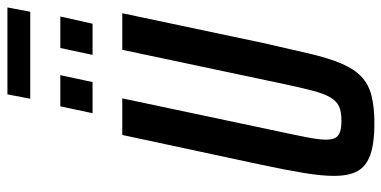

<svg xmlns="http://www.w3.org/2000/svg" viewBox="-282 -764 1053 530"><g transform="rotate(-90 245.0 -498.5)"><path d="M169 8Q116 8 84 -3Q52 -14 38.5 -38Q25 -62 25 -103Q25 -138 33 -186.5Q41 -235 55 -301L138 -688H239L148 -258Q137 -207 131 -175.5Q125 -144 125 -125Q125 -108 130.5 -99Q136 -90 147.5 -86.5Q159 -83 178 -83Q202 -83 216.5 -89.5Q231 -96 241.5 -113.5Q252 -131 261 -165.5Q270 -200 282 -258L373 -688H474L392 -300Q375 -225 362.5 -171.5Q350 -118 335 -83Q320 -48 299 -28Q278 -8 246.5 0Q215 8 169 8ZM359 -770 378 -859H465L445 -770ZM198 -770 217 -859H303L284 -770ZM238 -942 250 -1005H490L478 -942Z"/></g></svg>

Font: Saira ExtraCondensed SemiBold
Style: Italic
Weight: 600
Width: 2
Italic angle: -12°
Designer: Hector Gatti with collaboration of the Omnibus-Type team
Foundry: Omnibus-Type
Version: Version 1.101